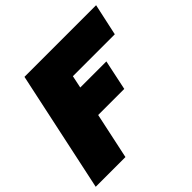

<svg xmlns="http://www.w3.org/2000/svg" viewBox="-179 -872 1046 1046"><g transform="rotate(-45 343.5 -349.0)"><path d="M142 -698H694L654 -514H331L316 -442H517L480 -267H279L222 0H-7Z"/></g></svg>

Font: Azeret Mono Black
Style: Italic
Weight: 900
Italic angle: -12°
Designer: Martin Vácha
Foundry: Displaay
Version: Version 1.000; Glyphs 3.0.3, build 3074